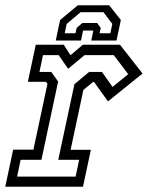

<svg xmlns="http://www.w3.org/2000/svg" viewBox="-30 -710 562 730"><path d="M-10 0 20 -141H97L150.5 -391.5L144.5 -399H76L106 -540H212.5L238 -500L285 -540H426L512 -430.5L380.5 -324.5L327.5 -398.5H324L287 -368L238.5 -140.5H315.5L285.5 0ZM35 -38.5H257.5L271 -102.5H191.5L253 -390L309 -436.5H357.5L398 -379.5L457.5 -428L402.5 -500.5H291.5L229 -448.5L193 -500.5H133.5L120 -436.5H165L191 -400L127.5 -102.5H48.5ZM385 -690 429.5 -634 413 -556H317L325 -594H286L278 -556H182L198.5 -634L266 -690ZM363.5 -663.5H276L223.5 -619L216 -583.5H257L261.5 -604L283 -622.5H339.5L353 -604L348.5 -583.5H389.5L397 -619Z"/></svg>

Font: Tourney Condensed Regular
Style: Italic
Weight: 400
Width: 3
Italic angle: -12°
Designer: Tyler Finck
Foundry: Etcetera Type Co
Version: Version 1.010; ttfautohint (v1.8.3)